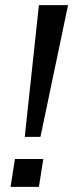

<svg xmlns="http://www.w3.org/2000/svg" viewBox="-20 -725 284 745"><path d="M76 -194 131 -705H244L137 -194ZM21 0 38 -108H148L131 0Z"/></svg>

Font: Nunito Sans 10pt SemiCondensed Medium
Style: Italic
Weight: 500
Width: 4
Italic angle: -9°
Designer: Vernon Adams
Foundry: Vernon Adams
Version: Version 3.101;gftools[0.9.27]